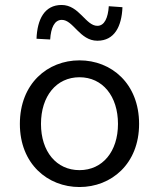

<svg xmlns="http://www.w3.org/2000/svg" viewBox="-20 -741 640 773"><path d="M300 12C428 12 540 -81 540 -242C540 -405 428 -498 300 -498C172 -498 60 -405 60 -242C60 -81 172 12 300 12ZM300 -56C207 -56 145 -131 145 -242C145 -354 207 -430 300 -430C393 -430 455 -354 455 -242C455 -131 393 -56 300 -56ZM372 -577C441 -577 470 -635 473 -712L418 -716C415 -670 401 -637 372 -637C325 -637 299 -721 228 -721C159 -721 130 -663 127 -585L182 -582C185 -629 199 -661 229 -661C275 -661 301 -577 372 -577Z"/></svg>

Font: Hasklig
Style: Regular
Weight: 400
Monospace: yes
Designer: Paul D. Hunt, Teo Tuominen
Foundry: Adobe Systems Incorporated
Version: Version 2.030;PS 1.0;hotconv 16.6.51;makeotf.lib2.5.65220